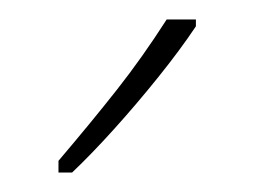

<svg xmlns="http://www.w3.org/2000/svg" viewBox="-20 -834 261 197"><path d="M181 -807Q165 -783 142.5 -755Q120 -727 97 -701.5Q74 -676 54 -657H40V-669Q74 -709 100 -742Q126 -775 151 -814H181Z"/></svg>

Font: Noto Sans Tamil UI ExtraCondensed Thin
Style: Regular
Weight: 100
Width: 2
Designer: Jelle Bosma - Monotype Design Team
Foundry: Monotype Imaging Inc.
Version: Version 2.004; ttfautohint (v1.8.4.7-5d5b)